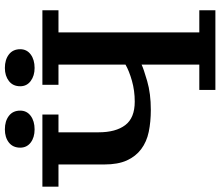

<svg xmlns="http://www.w3.org/2000/svg" viewBox="-78 -821 904 788"><g transform="rotate(-90 374.0 -427.0)"><path d="M635 -61H726V5H399V-61H503V-298Q487 -290 435.5 -275Q384 -260 317 -260Q268 -260 227 -268.5Q186 -277 156 -299.5Q126 -322 109.5 -358.5Q93 -395 93 -451V-639H2V-705H298V-639H225V-474Q225 -404 254.5 -365Q284 -326 351 -326Q396 -326 436.5 -337.5Q477 -349 503 -364V-639H420V-705H726V-639H635ZM162 -796Q162 -826 183 -842.5Q204 -859 237 -859Q271 -859 292.5 -842.5Q314 -826 314 -796Q314 -769 292.5 -753Q271 -737 237 -737Q204 -737 183 -753Q162 -769 162 -796ZM414 -796Q414 -826 435.5 -842.5Q457 -859 489 -859Q523 -859 544.5 -842.5Q566 -826 566 -796Q566 -769 544.5 -753Q523 -737 489 -737Q457 -737 435.5 -753Q414 -769 414 -796Z"/></g></svg>

Font: PT Serif Caption
Style: Semibold
Weight: 600
Designer: A.Korolkova, O.Umpeleva, V.Yefimov
Foundry: ParaType Ltd
Version: Version 1.00;May 2, 2020;FontCreator 12.0.0.2544 64-bit